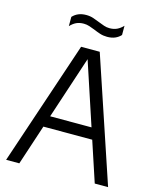

<svg xmlns="http://www.w3.org/2000/svg" viewBox="-133 -1014 897 1105"><g transform="rotate(15 315.0 -462.0)"><path d="M11.5 0 260 -740H371L619 0H539.5L307.5 -702H321.5L90 0ZM138 -240 156 -307.5H474L492 -240ZM389 -834Q366 -834 346.2 -840.5Q326.5 -847 308 -855Q291.5 -861.5 275 -867Q258.5 -872.5 241.5 -872.5Q216 -872.5 197.2 -863.8Q178.5 -855 161 -836.5V-891.5Q175.5 -907.5 195.5 -916Q215.5 -924.5 242 -924.5Q265 -924.5 284.8 -917.8Q304.5 -911 323 -903.5Q339.5 -897 356 -891.2Q372.5 -885.5 389.5 -885.5Q415 -885.5 434 -894.5Q453 -903.5 470 -921.5V-866.5Q456 -851 436 -842.5Q416 -834 389 -834Z"/></g></svg>

Font: Encode Sans SC SemiCondensed
Style: Regular
Weight: 400
Width: 4
Designer: Multiple Designers
Foundry: Impallari Type
Version: Version 3.002